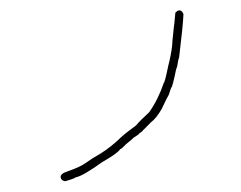

<svg xmlns="http://www.w3.org/2000/svg" viewBox="-77 -701 1155 922"><g transform="rotate(-10 500.0 -239.5)"><path d="M848.1 -595.7Q863.8 -595.7 867.7 -574.2Q856 -520.5 811 -373Q804.2 -362.8 793.5 -330.1Q788.6 -325.7 773.9 -287.1Q761.7 -257.3 752.4 -240.2Q748.5 -239.7 731 -205.1Q723.6 -197.8 686 -144.5Q652.8 -104.5 623.5 -89.8Q580.6 -58.6 578.6 -58.6Q578.1 -54.7 559.1 -46.9Q559.1 -43.5 527.8 -31.2Q527.8 -29.3 488.8 -7.8Q461.9 11.7 455.6 11.7Q442.9 27.8 357.9 58.6Q256.8 107.4 223.1 107.4Q210.9 113.3 168.5 117.2Q150.9 110.8 150.9 95.7Q150.9 77.1 189.9 72.3Q252 62.5 283.7 46.9Q310.5 33.2 359.9 15.6Q411.6 -4.9 471.2 -44.9Q493.7 -59.6 551.3 -87.9Q570.8 -105.5 623.5 -138.7Q676.8 -191.4 717.3 -265.6Q722.7 -266.6 752.4 -341.8Q773.9 -388.7 787.6 -433.6Q787.6 -438.5 811 -519.5Q814.9 -528.8 830.6 -587.9Q840.8 -595.7 848.1 -595.7Z"/></g></svg>

Font: CEF Fonts CJK
Style: Regular
Weight: 400
Designer: PartyBoss (派对大魔王)
Version: Release 2.25